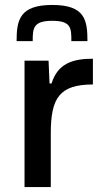

<svg xmlns="http://www.w3.org/2000/svg" viewBox="-20 -755 421 775"><path d="M191 -735C59 -735 47 -674 47 -589H112C112 -641 114 -671 191 -671C268 -671 268 -641 268 -589H333C333 -674 323 -735 191 -735ZM79 -510V0H185V-217C185 -358 219 -414 355 -414V-518C272 -518 213 -498 188 -418H180L176 -510Z"/></svg>

Font: Saira UNSAM Medium
Style: Regular
Weight: 500
Designer: Hector Gatti with collaboration of the Omnibus-Type team
Foundry: Omnibus-Type
Version: Version 0.072;PS 000.072;hotconv 1.0.88;makeotf.lib2.5.64775